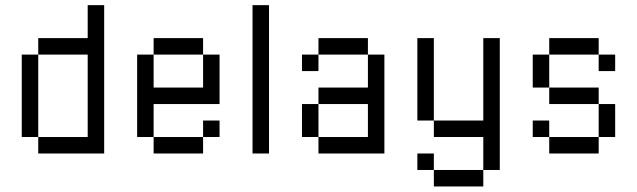

<svg xmlns="http://www.w3.org/2000/svg" viewBox="-20 -582 2415 728"><path d="M62.5 -375H125V-62.5H62.5ZM312.5 -562.5H375V0H125V-62.5H312.5V-375H125V-437.5H312.5Z M750 -125H812.5V-62.5H750ZM562.5 -62.5H750V0H562.5ZM500 -375H562.5V-250H750V-375H812.5V-187.5H562.5V-62.5H500ZM562.5 -437.5H750V-375H562.5Z M937.5 -562.5H1000V0H937.5Z M1125 -375H1187.5V-312.5H1125ZM1125 -187.5H1187.5V-62.5H1125ZM1375 -375H1437.5V0H1187.5V-62.5H1375V-187.5H1187.5V-250H1375ZM1187.5 -437.5H1375V-375H1187.5Z M1562.5 0H1625V62.5H1562.5ZM1625 62.5H1812.5V125H1625ZM1812.5 -437.5H1875V62.5H1812.5V-62.5H1625V-125H1812.5ZM1562.5 -437.5H1625V-125H1562.5Z M2000 -375H2062.5V-250H2000ZM2250 -187.5H2312.5V-62.5H2250ZM2062.5 -62.5H2250V0H2062.5ZM2000 -125H2062.5V-62.5H2000ZM2062.5 -250H2250V-187.5H2062.5ZM2250 -375H2312.5V-312.5H2250ZM2062.5 -437.5H2250V-375H2062.5Z"/></svg>

Font: Pixel Operator
Style: Regular
Weight: 400
Designer: Jayvee Enaguas (HarvettFox96)
Version: 2016.04.25